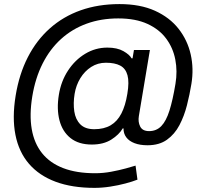

<svg xmlns="http://www.w3.org/2000/svg" viewBox="-20 -722 1004 935"><path d="M439.9 192.9Q331.1 192.9 251 163.1Q170.9 133.3 121.3 75.9Q71.8 18.6 55.2 -65.2Q38.6 -148.9 56.2 -256.3Q73.2 -360.8 115.5 -443.4Q157.7 -525.9 222.7 -583.7Q287.6 -641.6 373 -671.9Q458.5 -702.1 562 -702.1Q662.6 -702.1 734.4 -669.7Q806.2 -637.2 849.6 -581.8Q893.1 -526.4 908.7 -457Q924.3 -387.7 912.1 -313.5Q903.8 -262.2 890.4 -209.5Q877 -156.7 853.8 -112.5Q830.6 -68.4 793 -41.5Q755.4 -14.6 698.2 -14.6Q661.6 -14.6 635.3 -24.7Q608.9 -34.7 595 -53.2Q581.1 -71.8 581.5 -96.7H577.6Q560.1 -66.4 522 -42.2Q483.9 -18.1 427.2 -18.1Q362.8 -18.1 323.2 -49.8Q283.7 -81.5 269.5 -136.5Q255.4 -191.4 266.6 -260.3Q277.3 -326.7 311.3 -378.4Q345.2 -430.2 395 -460.2Q444.8 -490.2 502.9 -490.2Q550.8 -490.2 581.1 -472.9Q611.3 -455.6 620.6 -438H625.5L632.3 -478.5H710L656.2 -156.7Q651.4 -128.4 662.6 -106Q673.8 -83.5 706.1 -83.5Q741.7 -83.5 765.4 -107.9Q789.1 -132.3 805.2 -183.3Q821.3 -234.4 834.5 -314Q844.7 -375 833.7 -431.9Q822.8 -488.8 789.3 -533.9Q755.9 -579.1 698 -605.7Q640.1 -632.3 555.7 -632.3Q472.2 -632.3 401.9 -606.7Q331.5 -581.1 277.3 -532Q223.1 -482.9 187.5 -412.4Q151.9 -341.8 137.2 -252.4Q122.6 -163.1 134.5 -93.5Q146.5 -23.9 184.8 23.9Q223.1 71.8 287.8 96.7Q352.5 121.6 443.4 121.6Q481.9 121.6 521.5 114.3Q561 106.9 593 98.1Q625 89.4 640.1 84.5L649.4 152.8Q626 162.1 591.1 171.4Q556.2 180.7 516.8 186.8Q477.5 192.9 439.9 192.9ZM439 -92.8Q486.3 -92.8 518.8 -111.8Q551.3 -130.9 571 -169.2Q590.8 -207.5 600.1 -265.1Q609.9 -322.8 600.8 -355.7Q591.8 -388.7 565.4 -402.6Q539.1 -416.5 495.6 -416.5Q456.1 -416.5 424.1 -396Q392.1 -375.5 371.1 -341.1Q350.1 -306.6 343.3 -264.6Q335.9 -218.8 341.8 -179.4Q347.7 -140.1 371.1 -116.5Q394.5 -92.8 439 -92.8Z"/></svg>

Font: Inter Variable
Style: Italic
Weight: 400
Italic angle: -9.39999°
Designer: Rasmus Andersson
Foundry: rsms
Version: Version 4.001;git-9221beed3